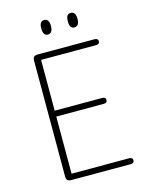

<svg xmlns="http://www.w3.org/2000/svg" viewBox="-113 -810 671 880"><g transform="rotate(-15 222.5 -370.5)"><path d="M123 -568H384Q392 -568 396.5 -571.5Q401 -575 401 -582Q401 -589 396.5 -592.5Q392 -596 384 -596H115Q102 -596 96.5 -590.5Q91 -585 91 -572V-24Q91 -11 96.5 -5.5Q102 0 115 0H396Q404 0 408.5 -3.5Q413 -7 413 -14Q413 -21 408.5 -24.5Q404 -28 396 -28H123V-299H348Q356 -299 360.5 -302.5Q365 -306 365 -313Q365 -320 360.5 -323.5Q356 -327 348 -327H123ZM184 -741Q172 -741 166.5 -732.5Q161 -724 161 -707Q161 -690 166.5 -681Q172 -672 184 -672Q195 -672 201 -681Q207 -690 207 -707Q207 -724 201 -732.5Q195 -741 184 -741ZM310 -741Q298 -741 292.5 -732.5Q287 -724 287 -707Q287 -690 292.5 -681Q298 -672 310 -672Q321 -672 327 -681Q333 -690 333 -707Q333 -724 327 -732.5Q321 -741 310 -741Z"/></g></svg>

Font: Beiruti ExtraLight
Style: Regular
Weight: 250
Designer: Arlette Boutros
Foundry: Boutros
Version: Version 1.41